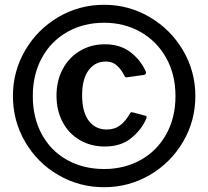

<svg xmlns="http://www.w3.org/2000/svg" viewBox="-20 -772 870 802"><path d="M34 -371Q34 -474 85 -561.5Q136 -649 223.5 -700.5Q311 -752 415 -752Q518 -752 605.5 -700.5Q693 -649 744.5 -561.5Q796 -474 796 -371Q796 -267 744.5 -179.5Q693 -92 605.5 -41Q518 10 415 10Q311 10 223.5 -41Q136 -92 85 -179.5Q34 -267 34 -371ZM713 -371Q713 -461 674 -530.5Q635 -600 567 -638.5Q499 -677 415 -677Q329 -677 261 -638.5Q193 -600 155 -530.5Q117 -461 117 -371Q117 -280 155 -210.5Q193 -141 261 -103.5Q329 -66 415 -66Q499 -66 567 -103.5Q635 -141 674 -210.5Q713 -280 713 -371ZM589 -473Q590 -471 590 -468Q590 -461 581 -459L510 -449H507Q502 -449 499 -457Q485 -484 467 -499.5Q449 -515 422 -515Q377 -515 350 -478.5Q323 -442 323 -374Q323 -305 350.5 -268Q378 -231 426 -231Q459 -231 482.5 -249Q506 -267 524 -300Q527 -305 537 -302L586 -289Q591 -288 592 -285.5Q593 -283 591 -276Q571 -230 528 -195Q485 -160 418 -160Q360 -160 314 -186.5Q268 -213 242 -261.5Q216 -310 216 -372Q216 -435 242 -483.5Q268 -532 314 -559.5Q360 -587 418 -587Q482 -587 525 -554Q568 -521 589 -473Z"/></svg>

Font: n
Style: Regular
Weight: 600
Designer: Pablo Impallari, Rodrigo Fuenzalida
Foundry: Impallari Type
Version: Version 1.002; ttfautohint (v1.5)